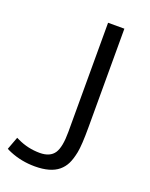

<svg xmlns="http://www.w3.org/2000/svg" viewBox="-150 -822 710 908"><g transform="rotate(20 204.5 -368.5)"><path d="M15.6 -88.9Q15.6 -88.9 26.9 -83.5Q80.1 -58.1 139.6 -58.1Q191.4 -58.1 212.9 -90.3Q233.4 -121.6 233.4 -197.3V-747.1H315.4V-252Q315.4 -160.6 307.9 -123Q300.3 -85.4 288.8 -62.5Q277.3 -39.6 257.8 -23.4Q217.8 9.8 139.6 9.8Q72.3 9.8 13.2 -14.6Q-1 -20.5 -8.3 -24.9Z"/></g></svg>

Font: Armata
Style: Regular
Weight: 400
Designer: Viktoriya Grabowska
Foundry: Viktoriya Grabowska
Version: Version 1.003